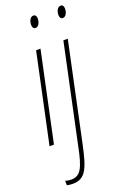

<svg xmlns="http://www.w3.org/2000/svg" viewBox="-178 -768 704 1065"><g transform="rotate(-20 174.0 -236.0)"><path d="M158 -643C178 -643 187 -670 187 -687C187 -704 180 -712 169 -712C149 -712 140 -686 140 -667C140 -652 147 -643 158 -643ZM319 -643C339 -643 348 -670 348 -687C348 -704 341 -712 330 -712C310 -712 301 -686 301 -667C301 -652 308 -643 319 -643ZM6 0H32L144 -526H118ZM56 240C132 240 153 188 182 53L305 -526H279L156 52C131 179 110 215 56 215C41 215 32 213 22 209V236C29 238 41 240 56 240Z"/></g></svg>

Font: Noto Sans ExtraCondensed Thin
Style: Italic
Weight: 100
Width: 2
Italic angle: -12°
Designer: Monotype Design Team
Foundry: Monotype Imaging Inc.
Version: Version 2.013